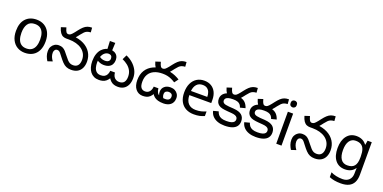

<svg xmlns="http://www.w3.org/2000/svg" viewBox="-12 -1760 6025 3022"><g transform="rotate(20 3001.0 -248.5)"><path d="M551 -269Q551 -180 520.5 -117.5Q490 -55 434 -22.5Q378 10 301 10Q230 10 174.5 -22.5Q119 -55 87 -117.5Q55 -180 55 -269Q55 -402 122 -474Q189 -546 304 -546Q377 -546 432.5 -513.5Q488 -481 519.5 -419.5Q551 -358 551 -269ZM146 -269Q146 -206 162.5 -159.5Q179 -113 214 -88Q249 -63 303 -63Q357 -63 392 -88Q427 -113 443.5 -159.5Q460 -206 460 -269Q460 -333 443 -378Q426 -423 391.5 -447.5Q357 -472 302 -472Q220 -472 183 -418Q146 -364 146 -269Z M1077 12Q1030 12 995 -3.5Q960 -19 929 -51.5Q898 -84 861 -133Q840 -162 825.5 -178.5Q811 -195 798.5 -202Q786 -209 769 -209Q746 -209 731 -190.5Q716 -172 716 -143Q716 -108 728 -77Q740 -46 764 -14L683 13Q661 -22 647.5 -59.5Q634 -97 634 -143Q634 -184 651.5 -216Q669 -248 699.5 -267Q730 -286 770 -286Q809 -286 835.5 -272.5Q862 -259 884.5 -234.5Q907 -210 933 -175Q963 -136 985.5 -112Q1008 -88 1030.5 -77.5Q1053 -67 1083 -67Q1135 -67 1162 -100Q1189 -133 1189 -194Q1189 -250 1166 -293Q1143 -336 1102 -365.5Q1061 -395 1006 -410Q951 -425 887 -425H843L921 -500Q1033 -493 1111 -452.5Q1189 -412 1230.5 -345.5Q1272 -279 1272 -194Q1272 -132 1250 -85.5Q1228 -39 1185 -13.5Q1142 12 1077 12ZM841 -425Q812 -425 785.5 -436Q759 -447 737 -477.5Q715 -508 699 -564L782 -591Q797 -536 811 -518Q825 -500 847 -500Q867 -500 884.5 -512.5Q902 -525 934 -565L965 -605Q999 -649 1027.5 -675Q1056 -701 1088 -713Q1120 -725 1164 -725L1170 -648Q1135 -646 1111.5 -637Q1088 -628 1068.5 -608.5Q1049 -589 1023 -556L1000 -526Q972 -490 947 -468Q922 -446 896.5 -435.5Q871 -425 841 -425Z M1862 12Q1825 12 1795 2.5Q1765 -7 1740.5 -29Q1716 -51 1694 -90L1715 -91Q1692 -49 1665 -26.5Q1638 -4 1607.5 4Q1577 12 1543 12Q1495 12 1458.5 -5.5Q1422 -23 1397 -55.5Q1372 -88 1359 -133Q1346 -178 1346 -232Q1346 -301 1363.5 -352Q1381 -403 1411 -435.5Q1441 -468 1477.5 -484Q1514 -500 1552 -500Q1595 -500 1625.5 -484.5Q1656 -469 1672.5 -440.5Q1689 -412 1689 -373Q1689 -333 1672.5 -301.5Q1656 -270 1622 -252.5Q1588 -235 1534 -235Q1501 -235 1471 -246Q1441 -257 1418.5 -273Q1396 -289 1383 -304L1407 -366Q1415 -355 1431.5 -340.5Q1448 -326 1472.5 -315.5Q1497 -305 1529 -305Q1569 -305 1589.5 -322Q1610 -339 1610 -369Q1610 -398 1594 -413.5Q1578 -429 1551 -429Q1516 -429 1487.5 -407Q1459 -385 1442 -343.5Q1425 -302 1425 -242V-234Q1425 -193 1435.5 -154.5Q1446 -116 1472.5 -91.5Q1499 -67 1545 -67Q1584 -67 1609.5 -81.5Q1635 -96 1648.5 -123Q1662 -150 1665 -185H1743Q1746 -144 1762 -118Q1778 -92 1802 -79.5Q1826 -67 1854 -67Q1909 -67 1935 -99.5Q1961 -132 1961 -193Q1961 -251 1937.5 -294.5Q1914 -338 1874.5 -369.5Q1835 -401 1785 -423L1822 -500Q1884 -474 1934 -430Q1984 -386 2014 -328Q2044 -270 2044 -199Q2044 -132 2021.5 -84.5Q1999 -37 1958.5 -12.5Q1918 12 1862 12ZM1589 -624 1582 -478H1506L1499 -624Z M2423 -425Q2394 -425 2367.5 -436Q2341 -447 2319 -477.5Q2297 -508 2281 -564L2364 -591Q2379 -536 2393 -518Q2407 -500 2429 -500Q2449 -500 2466.5 -512.5Q2484 -525 2516 -565L2547 -605Q2581 -649 2609.5 -675Q2638 -701 2670 -713Q2702 -725 2746 -725L2752 -648Q2717 -646 2693.5 -637Q2670 -628 2650.5 -608.5Q2631 -589 2605 -556L2582 -526Q2554 -490 2529 -468Q2504 -446 2478.5 -435.5Q2453 -425 2423 -425ZM2625 12Q2570 12 2531 0.5Q2492 -11 2467 -32.5Q2442 -54 2425 -84L2441 -91Q2420 -48 2394 -25.5Q2368 -3 2339 4.5Q2310 12 2277 12Q2204 12 2159 -43Q2114 -98 2114 -194Q2114 -291 2156.5 -359Q2199 -427 2277.5 -463.5Q2356 -500 2462 -500Q2515 -500 2560 -490.5Q2605 -481 2644.5 -464Q2684 -447 2721 -424L2672 -358Q2638 -380 2605 -395Q2572 -410 2536 -417.5Q2500 -425 2456 -425Q2374 -425 2316 -398.5Q2258 -372 2227.5 -321Q2197 -270 2197 -197Q2197 -127 2221.5 -97Q2246 -67 2289 -67Q2336 -67 2362.5 -99.5Q2389 -132 2393 -185H2471Q2473 -146 2489.5 -116Q2506 -86 2542 -76Q2559 -69 2580.5 -66Q2602 -63 2629 -63Q2670 -63 2690 -80.5Q2710 -98 2710 -129Q2710 -160 2691.5 -174Q2673 -188 2644 -188Q2617 -188 2597.5 -173.5Q2578 -159 2578 -124Q2578 -99 2588 -79Q2598 -59 2612 -46L2546 -35Q2532 -57 2520 -83Q2508 -109 2508 -141Q2508 -197 2546.5 -231Q2585 -265 2648 -265Q2690 -265 2722 -248Q2754 -231 2772 -201.5Q2790 -172 2790 -135Q2790 -97 2777.5 -69.5Q2765 -42 2742.5 -24Q2720 -6 2690 3Q2660 12 2625 12Z M3111 -546Q3180 -546 3229.5 -516Q3279 -486 3305.5 -431.5Q3332 -377 3332 -304V-251H2965Q2967 -160 3011.5 -112.5Q3056 -65 3136 -65Q3187 -65 3226.5 -74.5Q3266 -84 3308 -102V-25Q3267 -7 3227 1.5Q3187 10 3132 10Q3056 10 2997.5 -21Q2939 -52 2906.5 -113.5Q2874 -175 2874 -264Q2874 -352 2903.5 -415Q2933 -478 2986.5 -512Q3040 -546 3111 -546ZM3110 -474Q3047 -474 3010.5 -433.5Q2974 -393 2967 -321H3240Q3240 -367 3226 -401Q3212 -435 3183.5 -454.5Q3155 -474 3110 -474Z M3617 -425Q3588 -425 3561.5 -436Q3535 -447 3513 -477.5Q3491 -508 3475 -564L3558 -591Q3573 -536 3587 -518Q3601 -500 3623 -500Q3643 -500 3660.5 -512.5Q3678 -525 3710 -565L3741 -605Q3775 -649 3803.5 -675Q3832 -701 3864 -713Q3896 -725 3940 -725L3946 -648Q3911 -646 3887.5 -637Q3864 -628 3844.5 -608.5Q3825 -589 3799 -556L3776 -526Q3748 -490 3723 -468Q3698 -446 3672.5 -435.5Q3647 -425 3617 -425ZM3647 12Q3583 12 3531.5 -6Q3480 -24 3446.5 -59Q3413 -94 3401 -146L3487 -169Q3496 -138 3514.5 -115Q3533 -92 3565.5 -79.5Q3598 -67 3650 -67Q3703 -67 3733.5 -76.5Q3764 -86 3777.5 -102.5Q3791 -119 3791 -141Q3791 -161 3781 -176Q3771 -191 3747 -200.5Q3723 -210 3680 -213L3615 -218Q3563 -222 3525.5 -230.5Q3488 -239 3464 -258Q3443 -274 3431.5 -298.5Q3420 -323 3420 -357Q3420 -398 3444 -430.5Q3468 -463 3515.5 -481.5Q3563 -500 3635 -500Q3701 -500 3745.5 -487.5Q3790 -475 3819.5 -444.5Q3849 -414 3867 -360L3781 -338Q3772 -367 3755.5 -386.5Q3739 -406 3710 -415.5Q3681 -425 3635 -425Q3585 -425 3556 -416Q3527 -407 3515 -392Q3503 -377 3503 -358Q3503 -331 3525.5 -315.5Q3548 -300 3614 -295L3691 -290Q3743 -286 3775.5 -275Q3808 -264 3829 -247Q3852 -228 3863 -201Q3874 -174 3874 -142Q3874 -92 3848.5 -57.5Q3823 -23 3772.5 -5.5Q3722 12 3647 12Z M4139 -425Q4110 -425 4083.5 -436Q4057 -447 4035 -477.5Q4013 -508 3997 -564L4080 -591Q4095 -536 4109 -518Q4123 -500 4145 -500Q4165 -500 4182.5 -512.5Q4200 -525 4232 -565L4263 -605Q4297 -649 4325.5 -675Q4354 -701 4386 -713Q4418 -725 4462 -725L4468 -648Q4433 -646 4409.5 -637Q4386 -628 4366.5 -608.5Q4347 -589 4321 -556L4298 -526Q4270 -490 4245 -468Q4220 -446 4194.5 -435.5Q4169 -425 4139 -425ZM4169 12Q4105 12 4053.5 -6Q4002 -24 3968.5 -59Q3935 -94 3923 -146L4009 -169Q4018 -138 4036.5 -115Q4055 -92 4087.5 -79.5Q4120 -67 4172 -67Q4225 -67 4255.5 -76.5Q4286 -86 4299.5 -102.5Q4313 -119 4313 -141Q4313 -161 4303 -176Q4293 -191 4269 -200.5Q4245 -210 4202 -213L4137 -218Q4085 -222 4047.5 -230.5Q4010 -239 3986 -258Q3965 -274 3953.5 -298.5Q3942 -323 3942 -357Q3942 -398 3966 -430.5Q3990 -463 4037.5 -481.5Q4085 -500 4157 -500Q4223 -500 4267.5 -487.5Q4312 -475 4341.5 -444.5Q4371 -414 4389 -360L4303 -338Q4294 -367 4277.5 -386.5Q4261 -406 4232 -415.5Q4203 -425 4157 -425Q4107 -425 4078 -416Q4049 -407 4037 -392Q4025 -377 4025 -358Q4025 -331 4047.5 -315.5Q4070 -300 4136 -295L4213 -290Q4265 -286 4297.5 -275Q4330 -264 4351 -247Q4374 -228 4385 -201Q4396 -174 4396 -142Q4396 -92 4370.5 -57.5Q4345 -23 4294.5 -5.5Q4244 12 4169 12Z M4600 -536V0H4512V-536ZM4557 -737Q4577 -737 4592.5 -723.5Q4608 -710 4608 -681Q4608 -653 4592.5 -639Q4577 -625 4557 -625Q4535 -625 4520 -639Q4505 -653 4505 -681Q4505 -710 4520 -723.5Q4535 -737 4557 -737Z M5157 12Q5110 12 5075 -3.5Q5040 -19 5009 -51.5Q4978 -84 4941 -133Q4920 -162 4905.5 -178.5Q4891 -195 4878.5 -202Q4866 -209 4849 -209Q4826 -209 4811 -190.5Q4796 -172 4796 -143Q4796 -108 4808 -77Q4820 -46 4844 -14L4763 13Q4741 -22 4727.5 -59.5Q4714 -97 4714 -143Q4714 -184 4731.5 -216Q4749 -248 4779.5 -267Q4810 -286 4850 -286Q4889 -286 4915.5 -272.5Q4942 -259 4964.5 -234.5Q4987 -210 5013 -175Q5043 -136 5065.5 -112Q5088 -88 5110.5 -77.5Q5133 -67 5163 -67Q5215 -67 5242 -100Q5269 -133 5269 -194Q5269 -250 5246 -293Q5223 -336 5182 -365.5Q5141 -395 5086 -410Q5031 -425 4967 -425H4923L5001 -500Q5113 -493 5191 -452.5Q5269 -412 5310.5 -345.5Q5352 -279 5352 -194Q5352 -132 5330 -85.5Q5308 -39 5265 -13.5Q5222 12 5157 12ZM4921 -425Q4892 -425 4865.5 -436Q4839 -447 4817 -477.5Q4795 -508 4779 -564L4862 -591Q4877 -536 4891 -518Q4905 -500 4927 -500Q4947 -500 4964.5 -512.5Q4982 -525 5014 -565L5045 -605Q5079 -649 5107.5 -675Q5136 -701 5168 -713Q5200 -725 5244 -725L5250 -648Q5215 -646 5191.5 -637Q5168 -628 5148.5 -608.5Q5129 -589 5103 -556L5080 -526Q5052 -490 5027 -468Q5002 -446 4976.5 -435.5Q4951 -425 4921 -425Z M5662 -546Q5715 -546 5757.5 -526Q5800 -506 5830 -465H5835L5847 -536H5917V9Q5917 85 5891 136.5Q5865 188 5812 214Q5759 240 5677 240Q5619 240 5570.5 231.5Q5522 223 5484 206V125Q5522 145 5573 156Q5624 167 5682 167Q5751 167 5790.5 126.5Q5830 86 5830 16V-5Q5830 -17 5831 -39.5Q5832 -62 5833 -71H5829Q5801 -30 5759.5 -10Q5718 10 5663 10Q5559 10 5500.5 -63Q5442 -136 5442 -267Q5442 -395 5500.5 -470.5Q5559 -546 5662 -546ZM5674 -472Q5607 -472 5570 -418.5Q5533 -365 5533 -266Q5533 -167 5569.5 -114.5Q5606 -62 5676 -62Q5717 -62 5746 -72.5Q5775 -83 5794 -105.5Q5813 -128 5822 -163Q5831 -198 5831 -246V-267Q5831 -340 5814.5 -385Q5798 -430 5763 -451Q5728 -472 5674 -472Z"/></g></svg>

Font: telugu15
Style: Book
Weight: 400
Designer: Jelle Bosma - Monotype Design Team
Foundry: Monotype Imaging Inc.
Version: Version 2.003